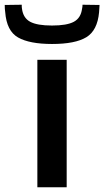

<svg xmlns="http://www.w3.org/2000/svg" viewBox="-82 -792 441 812"><path d="M76 0V-539H200V0ZM138 -606Q43 -606 -5.5 -633.5Q-54 -661 -60 -741Q-62 -753 -62 -771L10 -772Q10 -767 10 -763Q10 -759 11 -755Q16 -716 45.5 -700Q75 -684 138 -684Q201 -684 230.5 -700Q260 -716 265 -755Q266 -759 266.5 -763Q267 -767 267 -772L339 -771Q339 -763 338 -755Q337 -747 337 -740Q330 -663 283 -634.5Q236 -606 138 -606Z"/></svg>

Font: Georama Extended Medium
Style: Regular
Weight: 500
Width: 7
Designer: Jean-Baptiste Levee
Foundry: Production Type
Version: Version 1.000